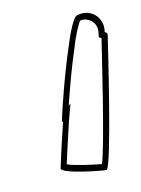

<svg xmlns="http://www.w3.org/2000/svg" viewBox="-54 -532 336 458"><g transform="rotate(-10 113.5 -303.0)"><path d="M61 -137C59 -124 155 -114 168 -114C181 -114 225 -420 227 -432C227 -434 226 -437 221 -439C227 -476 195 -500 164 -490C154 -490 138 -445 131 -422C109 -356 86 -263 84 -248C84 -245 85 -244 86 -245C72 -189 62 -142 61 -137ZM77 -144C81 -161 89 -199 100 -244L111 -285L106 -281C115 -318 130 -375 145 -419V-420C150 -437 162 -468 168 -476C171 -477 173 -477 175 -477C192 -477 210 -462 206 -439L205 -429L211 -426C205 -388 175 -180 160 -130C137 -132 93 -138 77 -144Z"/></g></svg>

Font: Ampere
Style: OuLnIta
Weight: 400
Version: Version 1